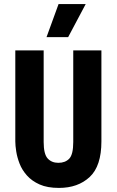

<svg xmlns="http://www.w3.org/2000/svg" viewBox="-20 -907 572 941"><path d="M269 14Q212 14 174 -3Q136 -20 112 -47Q88 -74 76 -105Q64 -136 59.5 -165Q55 -194 55 -214V-660H194V-211Q194 -152 213.5 -130.5Q233 -109 266 -109Q300 -109 319.5 -129.5Q339 -150 339 -211V-660H477V-214Q477 -93 419.5 -39.5Q362 14 269 14ZM314 -725H208L267 -887H400Z"/></svg>

Font: Bricolage Grotesque 10pt Condensed Bricolage Grotesque 10pt Condensed Regular
Style: Bold
Weight: 700
Width: 3
Designer: Mathieu Triay
Foundry: Atelier Triay
Version: Version 1.000; ttfautohint (v1.8.4.7-5d5b);gftools[0.9.32]